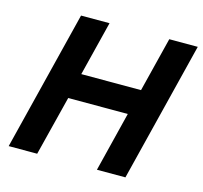

<svg xmlns="http://www.w3.org/2000/svg" viewBox="-99 -785 946 895"><g transform="rotate(15 374.0 -337.5)"><path d="M16.7 0 185 -675H322.5L256.7 -411.7H545L610.8 -675H748.3L580 0H442.5L514.2 -288.3H226.7L154.2 0Z"/></g></svg>

Font: Funnel Sans Light
Style: Bold Italic
Weight: 700
Italic angle: -14.036°
Version: Version 1.000